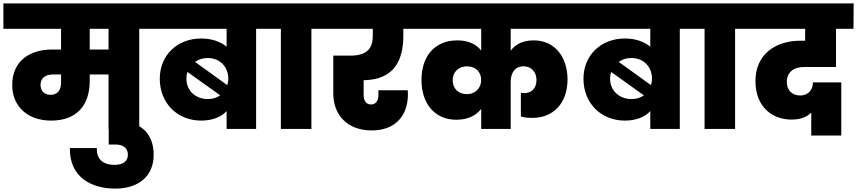

<svg xmlns="http://www.w3.org/2000/svg" viewBox="-34 -760 5053 1132"><path d="M264 -201C231 -201 205 -221 205 -260C205 -300 235 -321 278 -321H326V-273C326 -230 307 -201 264 -201ZM606 -468H495V-590H606ZM-14 -590H326V-468H272C144 -468 38 -402 38 -259C38 -132 129 -49 268 -49C417 -49 495 -138 495 -283V-321H606V0H787V-590H875V-740H-14Z M645 352C785 352 872 277 872 153C872 28 798 -48 646 -48H607V92H646C697 92 720 117 720 152C720 191 692 212 641 212C580 212 534 184 537 113H378C375 291 513 352 645 352Z M1302 0H1476V-590H1562V-740H847V-590H1302V-485C1263 -516 1213 -533 1152 -533C1012 -533 908 -435 908 -296C908 -151 1012 -49 1152 -49C1216 -49 1270 -69 1302 -105ZM1190 -418C1265 -418 1312 -364 1312 -296C1312 -283 1310 -270 1306 -258L1116 -395C1137 -410 1162 -418 1190 -418ZM1191 -176C1123 -176 1065 -222 1065 -296C1065 -311 1067 -324 1071 -336L1264 -198C1244 -183 1220 -176 1191 -176Z M1622 0H1802V-590H1889V-740H1534V-590H1622Z M1861 -590H2164V-551C2164 -480 2136 -432 2031 -432H1931V-209C1931 -87 2009 9 2158 9C2294 9 2371 -75 2371 -204C2371 -208 2371 -217 2370 -228H2197V-198C2197 -167 2182 -144 2154 -144C2123 -144 2110 -169 2110 -200V-287C2294 -290 2344 -409 2344 -551V-590H2418V-740H1861Z M2803 0H2977V-278C2977 -330 3002 -369 3053 -369C3102 -369 3129 -332 3129 -288C3129 -240 3100 -211 3057 -211C3048 -211 3042 -212 3037 -214V-73C3062 -66 3083 -65 3106 -65C3225 -65 3312 -148 3312 -292C3312 -418 3242 -522 3112 -522C3051 -522 3005 -500 2977 -461V-590H3373V-740H2390V-590H2803V-462C2774 -499 2727 -522 2663 -522C2527 -522 2451 -427 2451 -288C2451 -152 2527 -54 2656 -54C2724 -54 2772 -78 2803 -118ZM2719 -205C2668 -205 2635 -238 2635 -287C2635 -336 2670 -369 2719 -369C2774 -369 2803 -332 2803 -288C2803 -244 2771 -205 2719 -205Z M3800 0H3974V-590H4060V-740H3345V-590H3800V-485C3761 -516 3711 -533 3650 -533C3510 -533 3406 -435 3406 -296C3406 -151 3510 -49 3650 -49C3714 -49 3768 -69 3800 -105ZM3688 -418C3763 -418 3810 -364 3810 -296C3810 -283 3808 -270 3804 -258L3614 -395C3635 -410 3660 -418 3688 -418ZM3689 -176C3621 -176 3563 -222 3563 -296C3563 -311 3565 -324 3569 -336L3762 -198C3742 -183 3718 -176 3689 -176Z M4120 0H4300V-590H4387V-740H4032V-590H4120Z M4359 -590H4713V-520H4687C4532 -520 4420 -435 4420 -282C4420 -125 4524 -55 4632 -55C4683 -55 4722 -69 4749 -96V39H4926V-274H4759C4759 -227 4728 -197 4684 -197C4636 -197 4605 -228 4605 -277C4605 -332 4643 -365 4706 -365H4895V-590H4998L4999 -740H4359Z"/></svg>

Font: SVN-Poppins ExtraBold
Style: Regular
Weight: 800
Designer: Ninad Kale (Devanagari), Jonny Pinhorn (Latin)
Foundry: Indian Type Foundry
Version: Version 3.002 2017; ttfautohint (v1.8.3)